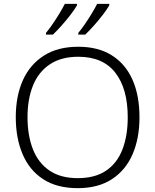

<svg xmlns="http://www.w3.org/2000/svg" viewBox="-20 -968 808 998"><path d="M705 -358Q705 -249 669 -166Q633 -83 561.5 -36.5Q490 10 384 10Q276 10 204.5 -36.5Q133 -83 97.5 -166.5Q62 -250 62 -359Q62 -468 98.5 -550Q135 -632 207.5 -678.5Q280 -725 387 -725Q490 -725 561 -680.5Q632 -636 668.5 -554Q705 -472 705 -358ZM123 -359Q123 -264 151 -192.5Q179 -121 237 -81.5Q295 -42 384 -42Q474 -42 531.5 -81Q589 -120 616.5 -191.5Q644 -263 644 -358Q644 -507 579.5 -590Q515 -673 387 -673Q298 -673 239 -633.5Q180 -594 151.5 -523.5Q123 -453 123 -359ZM548 -948V-940Q536 -919 514.5 -891Q493 -863 468.5 -835.5Q444 -808 423 -788H387V-797Q403 -816 421.5 -843Q440 -870 457 -898Q474 -926 485 -948ZM380 -948V-940Q368 -919 346.5 -891Q325 -863 300.5 -835.5Q276 -808 255 -788H219V-797Q235 -816 253.5 -843Q272 -870 289 -898Q306 -926 317 -948Z"/></svg>

Font: Noto Sans Cherokee Light
Style: Regular
Weight: 300
Designer: Monotype Design Team
Foundry: Monotype Imaging Inc.
Version: Version 2.001; ttfautohint (v1.8.4.7-5d5b)